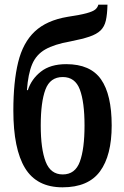

<svg xmlns="http://www.w3.org/2000/svg" viewBox="-20 -790 528 820"><path d="M247 10Q137 10 87 -72Q37 -154 37 -318Q37 -440 57.5 -524Q78 -608 128.5 -655.5Q179 -703 268 -718Q322 -726 349.5 -733.5Q377 -741 387 -749.5Q397 -758 400 -770H439Q438 -728 432 -702Q426 -676 409.5 -660Q393 -644 362 -633.5Q331 -623 280 -613Q212 -601 173.5 -579Q135 -557 117.5 -516Q100 -475 95 -405H99Q114 -452 154.5 -484Q195 -516 263 -516Q366 -516 411.5 -451Q457 -386 457 -254Q457 -126 407 -58Q357 10 247 10ZM248 -45Q301 -45 321 -99.5Q341 -154 341 -254Q341 -354 321 -407.5Q301 -461 248 -461Q194 -461 174 -407.5Q154 -354 154 -254Q154 -154 175 -99.5Q196 -45 248 -45Z"/></svg>

Font: Noto Serif ExtraCondensed SemiBold
Style: Regular
Weight: 600
Width: 2
Designer: Monotype Design Team
Foundry: Monotype Imaging Inc.
Version: Version 2.015; ttfautohint (v1.8.4.7-5d5b)